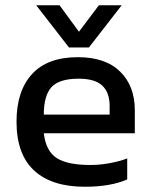

<svg xmlns="http://www.w3.org/2000/svg" viewBox="-20 -702 577 732"><path d="M118 -682H207L281 -581L357 -682H444L319 -521H243ZM43 -238Q43 -355 102 -419.5Q161 -484 277 -484Q382 -484 438 -429Q494 -374 494 -282V-194H147Q155 -126 196 -99.5Q237 -73 325 -73Q361 -73 398.5 -80Q436 -87 465 -98V-18Q402 10 303 10Q177 10 110 -52Q43 -114 43 -238ZM398 -265V-298Q398 -349 370 -375.5Q342 -402 280 -402Q206 -402 176.5 -370Q147 -338 147 -265Z"/></svg>

Font: Kanit
Style: Regular
Weight: 400
Designer: Katatrad Team
Foundry: Cadson Demak
Version: Version 1.001